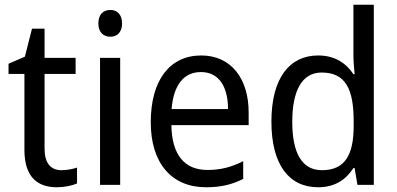

<svg xmlns="http://www.w3.org/2000/svg" viewBox="-20 -780 1674 810"><path d="M239 -62C194 -62 168 -92 168 -153V-468H299V-536H168V-659H115L85 -541L16 -511V-468H83V-148C83 -30 141 10 220 10C251 10 285 3 305 -6V-73C288 -67 262 -62 239 -62Z M446 -738C416 -738 395 -720 395 -681C395 -644 416 -625 446 -625C474 -625 495 -644 495 -681C495 -719 474 -738 446 -738ZM487 -536H402V0H487Z M829 -546C697 -546 616 -443 616 -264C616 -94 702 10 849 10C912 10 957 -1 1006 -25V-100C956 -75 912 -63 855 -63C758 -63 705 -127 703 -252H1029V-306C1029 -447 956 -546 829 -546ZM828 -476C907 -476 942 -409 942 -320H704C712 -421 755 -476 828 -476Z M1322 10C1394 10 1440 -23 1471 -71H1476L1488 0H1557V-760H1471V-545C1471 -524 1474 -489 1476 -467H1471C1440 -514 1392 -546 1322 -546C1201 -546 1125 -450 1125 -267C1125 -84 1200 10 1322 10ZM1338 -62C1254 -62 1213 -134 1213 -266C1213 -396 1253 -474 1337 -474C1438 -474 1472 -404 1472 -269V-248C1472 -123 1433 -62 1338 -62Z"/></svg>

Font: Noto Sans Bengali UI SemiCondensed
Style: Regular
Weight: 400
Width: 4
Designer: Jelle Bosma - Monotype Design Team
Foundry: Monotype Imaging Inc.
Version: Version 2.003